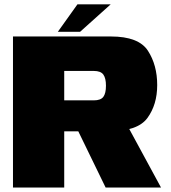

<svg xmlns="http://www.w3.org/2000/svg" viewBox="-20 -838 764 858"><path d="M38 0H267V-251H466Q595 -251 638.8 -310.8Q682.5 -370.5 682.5 -458Q682.5 -547 641.2 -611Q600 -675 475.5 -675H38ZM452 0H699.5L527 -318L301 -310.5ZM267 -389.5V-521H399Q430 -521 441.8 -504.8Q453.5 -488.5 453.5 -455Q453.5 -421 441.8 -405.2Q430 -389.5 399 -389.5ZM238.5 -696H338L474.5 -818.5H326Z"/></svg>

Font: Anybody UltraCondensed Thin Black
Style: Regular
Weight: 900
Version: Version 1.111